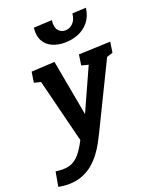

<svg xmlns="http://www.w3.org/2000/svg" viewBox="-241 -904 1010 1251"><g transform="rotate(-20 264.5 -278.5)"><path d="M-56.1 235 -38.1 133.8Q-24.3 135.5 -12.7 136.7Q-1.1 137.9 10 137.9Q53.5 137.9 84.3 120.6Q115.2 103.3 141.1 67.1Q167 30.8 196 -26.1L189.2 21.6L69.8 -455.3L80.5 -443.1L26.3 -457.3L37.5 -530.2L199 -538.6L281.3 -87L244.2 -94.5L407.4 -456.6L412.1 -442.8L354.7 -457.3L365.5 -530.2L585.3 -538.6L574.5 -465.7L514.7 -445.8L535.5 -458L312.7 -1.8Q300.1 24.3 282.6 56.4Q265.1 88.6 240.8 121.2Q216.5 153.7 184.1 181.3Q151.7 209 108.8 225.5Q66 242.1 11.3 242.1Q-21.1 242.1 -56.1 235ZM306.1 -633.3Q258.7 -633.3 220.9 -650Q183 -666.6 162.9 -702.2Q142.7 -737.7 148.8 -794.3L275.8 -800.4Q270 -751.8 288.6 -729.5Q307.2 -707.2 336.1 -707.2Q366 -707.2 389.4 -729.9Q412.9 -752.5 416.5 -795.7L512.1 -800.4Q504.8 -742.8 474.5 -705.6Q444.2 -668.4 399.9 -650.8Q355.6 -633.3 306.1 -633.3Z"/></g></svg>

Font: Bitter Thin
Style: Italic
Weight: 100
Italic angle: -9°
Designer: Sol Matas, and Bitter project Authors
Foundry: Sol Matas
Version: Version 2.002